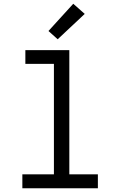

<svg xmlns="http://www.w3.org/2000/svg" viewBox="-20 -1002 640 1022"><path d="M99 0V-74H267V-662H115V-735H349V-74H501V0ZM287 -793 238 -837 370 -982 431 -928Z"/></svg>

Font: Nova Nerd Font
Style: Regular
Weight: 400
Designer: Belleve Invis
Foundry: Belleve Invis
Version: Version 24.1.4; ttfautohint (v1.8.4);Nerd Fonts 3.1.1